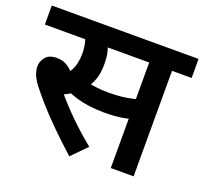

<svg xmlns="http://www.w3.org/2000/svg" viewBox="-112 -754 958 901"><g transform="rotate(20 366.5 -303.5)"><path d="M282 -527 300 -557Q311 -539 318.5 -513Q326 -487 326 -445Q326 -405 316 -374.5Q306 -344 288 -322L279 -308Q260 -288 236 -272Q212 -256 185 -245L191 -255Q230 -208 282 -157Q334 -106 392 -59L319 15Q264 -35 215.5 -82.5Q167 -130 130 -172Q93 -214 69 -245Q47 -275 40.5 -295Q34 -315 34 -332Q34 -355 51 -377Q68 -399 108 -399Q134 -399 154.5 -388Q175 -377 192 -357Q209 -337 225 -307L158 -335Q179 -349 190.5 -368.5Q202 -388 207 -411Q212 -434 212 -458Q212 -490 204.5 -517Q197 -544 188 -557L250 -527H0V-622H449V-527ZM635 -527V0H521V-527H422V-622H733V-527ZM391 -329Q425 -329 453 -332Q481 -335 509.5 -341.5Q538 -348 571 -361V-263Q530 -246 490.5 -240Q451 -234 402 -234Q364 -234 329 -238.5Q294 -243 265 -251.5Q236 -260 216 -270L232 -353Q256 -346 281 -340.5Q306 -335 333.5 -332Q361 -329 391 -329Z"/></g></svg>

Font: Noto Sans Devanagari SemiBold
Style: Regular
Weight: 600
Version: Version 2.003